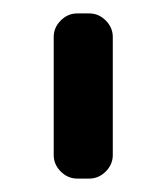

<svg xmlns="http://www.w3.org/2000/svg" viewBox="-20 -720 248 286"><path d="M148 -489Q148 -475 137.5 -464.5Q127 -454 113 -454H95Q81 -454 70.5 -464.5Q60 -475 60 -489V-665Q60 -679 70.5 -689.5Q81 -700 95 -700H113Q127 -700 137.5 -689.5Q148 -679 148 -665Z"/></svg>

Font: Trueno
Style: Round
Weight: 400
Designer: Julieta Ulanovsky, Jasper
Foundry: Julieta Ulanovsky, Cannot Into Space Fonts
Version: Version 3.001